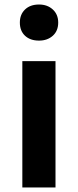

<svg xmlns="http://www.w3.org/2000/svg" viewBox="-20 -831 344 851"><path d="M79 0V-560H226V0ZM153 -651Q114 -651 91 -672.5Q68 -694 68 -731Q68 -767 91 -789Q114 -811 153 -811Q190 -811 214 -789Q238 -767 238 -731Q238 -694 214 -672.5Q190 -651 153 -651Z"/></svg>

Font: Noto Sans JP Thin
Style: Bold
Weight: 700
Version: Version 2.004-H2;hotconv 1.0.118;makeotfexe 2.5.65603